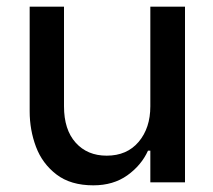

<svg xmlns="http://www.w3.org/2000/svg" viewBox="-20 -547 638 576"><path d="M535 0H431V-95H424Q404 -51 362 -21Q320 9 260 9Q192 9 149.5 -23.5Q107 -56 88 -106.5Q69 -157 69 -213V-527H172V-228Q172 -158 207 -119Q242 -80 300 -80Q361 -80 396 -121.5Q431 -163 431 -228V-527H535Z"/></svg>

Font: Be Vietnam Medium
Style: Regular
Weight: 500
Designer: Gabriel Lam
Foundry: TypeRant
Version: Version 4.000